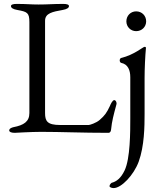

<svg xmlns="http://www.w3.org/2000/svg" viewBox="-20 -673 859 980"><path d="M625 -564C625 -536 647 -514 675 -514C704 -514 726 -536 726 -564C726 -593 704 -615 675 -615C647 -615 625 -593 625 -564ZM718 -275C718 -320 721 -388 725 -429C725 -432 722 -434 718 -434C710 -434 665 -393 598 -377C594 -376 591 -370 591 -365C591 -359 594 -353 599 -352C633 -345 645 -315 645 -279V-69C645 0 645 136 616 197C597 237 574 254 550 260C548 261 539 269 539 277C539 284 553 287 560 287C600 287 663 220 688 152C717 72 718 -29 718 -91ZM210 -567C210 -606 249 -613 299 -622C322 -626 332 -633 332 -642C332 -650 320 -653 303 -653C249 -653 226 -650 177 -650C133 -650 119 -653 65 -653C48 -653 36 -650 36 -642C36 -633 46 -626 69 -622C119 -613 130 -608 130 -560V-96C130 -52 101 -34 49 -24C45 -23 27 -19 27 -7C27 0 37 5 55 5C55 5 140 0 190 0C290 0 399 5 533 5C543 5 546 -3 547 -12C551 -54 560 -87 574 -139C574 -140 575 -142 575 -144C575 -152 571 -162 563 -162C554 -162 544 -140 541 -132C524 -96 515 -84 489 -61C471 -45 438 -35 433 -35H287C221 -35 210 -55 210 -96Z"/></svg>

Font: EB Garamond 12
Style: Regular
Weight: 400
Version: Version 0.016+